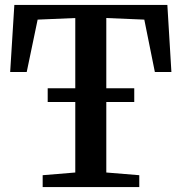

<svg xmlns="http://www.w3.org/2000/svg" viewBox="-20 -763 740 783"><path d="M287 -59.5V-689.5L133.5 -683L89 -469.5H21.5L38.5 -743H662.5L679 -469.5H611.5L568.5 -683L413.5 -689.5V-59.5L548 -48.5V0H154V-48.5ZM527.5 -403V-347H174.5V-403Z"/></svg>

Font: Merriweather 36pt SemiBold
Style: Regular
Weight: 600
Version: Version 2.100